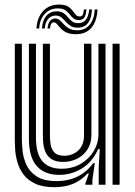

<svg xmlns="http://www.w3.org/2000/svg" viewBox="-20 -786 576 817"><path d="M211 10.5Q160.5 10.5 128.8 -4.9Q97 -20.2 79.2 -44.6Q61.5 -69 53.9 -96.4Q46.2 -123.8 44.6 -148.4Q43 -173 43 -188.2V-600H73V-194.2Q73 -175.8 75.8 -146.1Q78.5 -116.5 91.5 -86.5Q104.5 -56.5 135 -36Q165.5 -15.5 221 -15.5Q271.8 -15.5 310.8 -35.1Q349.8 -54.8 376.5 -91.5H383.5L373.2 -22.5V0H343.2L343 -4L358.2 -48H352.8Q325.5 -18 290.8 -3.8Q256 10.5 211 10.5ZM459 0V-600H489V0ZM249 -97Q216.5 -97 198.8 -109.2Q181 -121.5 173.4 -139.6Q165.8 -157.8 164.1 -176Q162.5 -194.2 162.5 -206.2V-600H192.5V-208Q192.5 -193.5 195 -173.5Q197.5 -153.5 210.4 -138.4Q223.2 -123.2 253.8 -123.2Q275.2 -123.2 294.4 -132.6Q313.5 -142 325.5 -161Q337.5 -180 337.5 -208.8V-600H369V-212Q369 -176.2 352.5 -150.5Q336 -124.8 308.8 -110.9Q281.5 -97 249 -97ZM230 -42Q169 -42.5 136 -79.9Q103 -117.2 103 -196.2V-600H133V-200.2Q133 -132 160.4 -100Q187.8 -68 241.5 -68Q287.8 -68 323.1 -88.6Q358.5 -109.2 378.6 -142.8Q398.8 -176.2 398.8 -214.8V-600H429V0H400V-72L404.5 -151.5H397.5Q372 -95 327 -68.2Q282 -41.5 230 -42ZM135 -664.8Q137.8 -711 163.4 -738.8Q189 -766.5 231.5 -766.5Q255.5 -766.5 268.2 -758.9Q281 -751.2 288.2 -741.2Q295.5 -731.2 301.9 -723.6Q308.2 -716 319.5 -716Q328.5 -716 332 -722.9Q335.5 -729.8 337.2 -745.8H347.8Q346 -722.2 339 -711.5Q332 -700.8 315.8 -700.8Q300.5 -700.8 291.9 -708.2Q283.2 -715.8 275.9 -725.5Q268.5 -735.2 257.4 -742.8Q246.2 -750.2 226 -750.2Q191.5 -750.2 170.1 -726.4Q148.8 -702.5 146.8 -664.8ZM158.5 -664.8Q161 -700.8 177.8 -719.2Q194.5 -737.8 221 -737.8Q239.8 -737.8 250.5 -730.1Q261.2 -722.5 269.1 -712.6Q277 -702.8 286.6 -695.1Q296.2 -687.5 313 -687.5Q333.8 -687.5 345.2 -701.9Q356.8 -716.2 359.5 -745.8H371.5Q369.2 -707.2 354.1 -687.8Q339 -668.2 311.2 -668.2Q291.8 -668.2 279.9 -676Q268 -683.8 259.2 -694Q250.5 -704.2 241 -712Q231.5 -719.8 216.5 -719.8Q196.8 -719.8 184.2 -704.4Q171.8 -689 170.5 -664.8ZM182.2 -664.8Q183.8 -684.8 192.2 -696Q200.8 -707.2 214.2 -707.2Q226 -707.2 234.5 -699.8Q243 -692.2 252 -682.2Q261 -672.2 274 -664.8Q287 -657.2 307.8 -657.2Q342.5 -657.2 362 -681.2Q381.5 -705.2 383.2 -745.8H395Q392.2 -694.8 368.9 -667.6Q345.5 -640.5 302.2 -640.5Q277.2 -640.5 262 -648.1Q246.8 -655.8 237.9 -665.8Q229 -675.8 222.6 -683.4Q216.2 -691 208.8 -691Q202.2 -691 197.8 -684Q193.2 -677 193 -664.8Z"/></svg>

Font: Big Shoulders Inline Text Thin Black
Style: Regular
Weight: 900
Version: Version 2.002